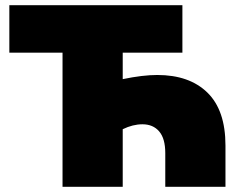

<svg xmlns="http://www.w3.org/2000/svg" viewBox="-20 -720 914 740"><path d="M849 -159V0H617V-130Q617 -186 593.5 -213.5Q570 -241 529 -241Q492 -241 453 -222V0H221V-517H16V-700H683V-517H453V-415Q530 -431 586 -431Q710 -431 779.5 -363Q849 -295 849 -159Z"/></svg>

Font: Montserrat Alternates Black
Style: Regular
Weight: 900
Designer: Julieta Ulanovsky
Foundry: Julieta Ulanovsky
Version: Version 7.200